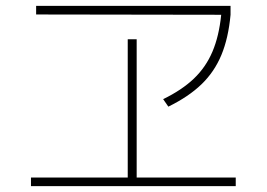

<svg xmlns="http://www.w3.org/2000/svg" viewBox="-20 -680 904 651"><path d="M85 -78.1H413.1V-546.9H443.4V-78.1H779.3V-48.8H85ZM102.5 -660.2H761.7V-629.9Q754.4 -550.8 730.7 -493.7Q707 -436.5 663.3 -394.3Q619.6 -352.1 550.8 -318.4L533.2 -343.8Q597.2 -375 637.7 -413.8Q678.2 -452.6 700.4 -505.1Q722.7 -557.6 730 -629.9L102.5 -630.9Z"/></svg>

Font: Pretendard GOV Thin
Style: Regular
Weight: 100
Designer: Base glyphs from Inter by Rasmus Andersson; Hangeul glyphs from Noto Sans CJK(Source Han Sans) by Jang Soo-young and Kan
Foundry: Kil Hyung-jin
Version: Version 1.309